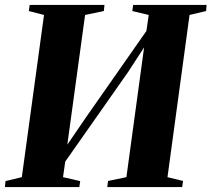

<svg xmlns="http://www.w3.org/2000/svg" viewBox="-32 -763 862 783"><path d="M-12 0 -9.5 -24.5 57 -40.5 147.5 -702 85.5 -718 89 -743H394L391.5 -718L315 -702L235 -118L210 -125.5L318 -283.5L599.5 -686L559.5 -598.5L574.5 -702L507.5 -718L511 -743H810.5L808.5 -718L741 -702L651 -40.5L714.5 -25L711 0H405.5L408.5 -25L483.5 -40.5L560 -601.5L588 -619.5L490.5 -469.5L195.5 -49L241 -153L225 -40.5L295 -24.5L291.5 0Z"/></svg>

Font: Merriweather 120pt ExtraBold
Style: Italic
Weight: 800
Italic angle: -7.8°
Version: Version 2.101